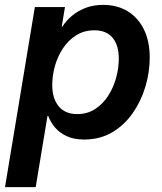

<svg xmlns="http://www.w3.org/2000/svg" viewBox="-38 -558 661 782"><path d="M-17.6 204.1 104 -529.3H226.6L213.4 -449.2H215.8Q232.4 -475.1 256.6 -494.9Q280.8 -514.6 312 -526.4Q343.3 -538.1 381.8 -538.1Q439.5 -538.1 481.9 -512.2Q524.4 -486.3 548.1 -438.2Q571.8 -390.1 571.8 -323.7Q571.8 -263.7 554 -204.3Q536.1 -145 502.2 -96.7Q468.3 -48.3 418.7 -19Q369.1 10.3 304.7 10.3Q263.2 10.3 234.1 -3.2Q205.1 -16.6 186.5 -38.3Q168 -60.1 158.7 -85.4H155.3L107.4 204.1ZM276.4 -93.3Q317.9 -93.3 349.6 -114Q381.3 -134.8 402.8 -168.2Q424.3 -201.7 435.1 -241.5Q445.8 -281.2 445.8 -319.3Q445.8 -374 420.4 -404.3Q395 -434.6 346.7 -434.6Q305.2 -434.6 273.2 -414.8Q241.2 -395 219.2 -362.3Q197.3 -329.6 186 -290.3Q174.8 -251 174.8 -211.4Q174.8 -156.7 201.2 -125Q227.5 -93.3 276.4 -93.3Z"/></svg>

Font: Inter 24pt SemiBold
Style: Italic
Weight: 600
Italic angle: -9.3988°
Designer: Rasmus Andersson
Foundry: rsms
Version: Version 4.001;git-66647c0bb